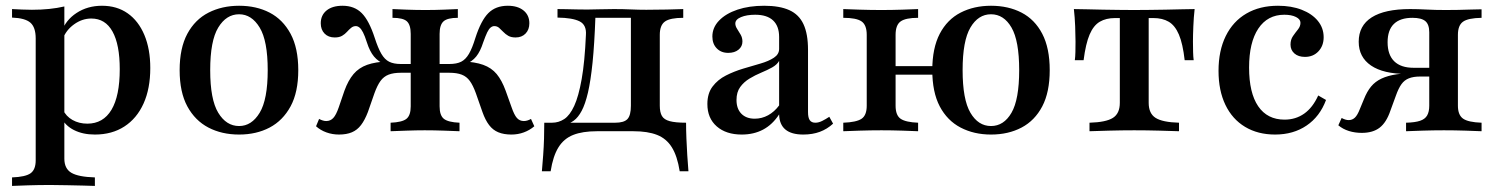

<svg xmlns="http://www.w3.org/2000/svg" viewBox="-20 -447 5092 654"><path d="M21 186.3V157.3Q66.9 155.6 84.3 143.1Q101.6 130.6 101.6 99.2V-316.1Q101.6 -354 83.5 -369.8Q65.3 -385.5 21 -387.1V-416.1Q37.9 -415.3 54.4 -414.5Q71 -413.7 88.7 -413.7Q150.8 -413.7 199.2 -425V93.5Q199.2 127.4 223 141.5Q246.8 155.6 303.2 157.3V186.3Q287.9 185.5 262.9 185.1Q237.9 184.7 208.5 183.9Q179 183.1 151.6 183.1Q110.5 183.1 75 184.3Q39.5 185.5 21 186.3ZM303.2 11.3Q262.1 11.3 231.9 -4Q201.6 -19.4 188.7 -46.8L194.4 -73.4Q204.8 -50.8 227 -38.3Q249.2 -25.8 277.4 -25.8Q331.5 -25.8 359.7 -73Q387.9 -120.2 387.9 -211.3Q387.9 -295.2 363.3 -339.5Q338.7 -383.9 291.1 -383.9Q259.7 -383.9 232.3 -364.1Q204.8 -344.4 193.5 -313.7L189.5 -337.9Q203.2 -378.2 240.7 -402.8Q278.2 -427.4 327.4 -427.4Q378.2 -427.4 414.9 -401.6Q451.6 -375.8 471.8 -327.8Q491.9 -279.8 491.9 -215.3Q491.9 -145.2 469 -94.4Q446 -43.5 403.6 -16.1Q361.3 11.3 303.2 11.3Z M794.4 11.3Q735.5 11.3 689.9 -12.5Q644.4 -36.3 618.1 -84.7Q591.9 -133.1 591.9 -208.1Q591.9 -283.1 618.1 -331.9Q644.4 -380.6 690.3 -404Q736.3 -427.4 794.4 -427.4Q853.2 -427.4 898.4 -404Q943.5 -380.6 969.8 -331.9Q996 -283.1 996 -208.1Q996 -133.1 969.8 -84.7Q943.5 -36.3 898.4 -12.5Q853.2 11.3 794.4 11.3ZM794.4 -17.7Q837.1 -17.7 864.5 -62.9Q891.9 -108.1 891.9 -208.1Q891.9 -308.1 864.5 -353.2Q837.1 -398.4 794.4 -398.4Q750.8 -398.4 723.4 -353.2Q696 -308.1 696 -208.1Q696 -108.1 723.4 -62.9Q750.8 -17.7 794.4 -17.7Z M1721.8 11.3Q1696 11.3 1677.4 3.6Q1658.9 -4 1646 -21Q1633.1 -37.9 1623.4 -65.3L1600.8 -129.8Q1591.1 -156.5 1580.2 -171.4Q1569.4 -186.3 1552.8 -192.7Q1536.3 -199.2 1509.7 -199.2H1458.1V-229H1510.5Q1535.5 -229 1550.8 -236.7Q1566.1 -244.4 1577.4 -263.7Q1588.7 -283.1 1599.2 -317.7Q1618.5 -377.4 1643.5 -402.4Q1668.5 -427.4 1709.7 -427.4Q1743.5 -427.4 1763.3 -411.3Q1783.1 -395.2 1783.1 -367.7Q1783.1 -346 1770.2 -332.7Q1757.3 -319.4 1736.3 -319.4Q1721 -319.4 1711.3 -325Q1701.6 -330.6 1694.4 -338.3Q1687.1 -346 1680.2 -352Q1673.4 -358.1 1663.7 -358.1Q1657.3 -358.1 1651.2 -353.2Q1645.2 -348.4 1639.5 -336.7Q1633.9 -325 1625.8 -302.4Q1616.1 -271.8 1602 -254.4Q1587.9 -237.1 1564.5 -227.4L1554 -237.9Q1597.6 -236.3 1625.8 -226.2Q1654 -216.1 1671.8 -194.8Q1689.5 -173.4 1702.4 -137.9L1722.6 -81.5Q1731.5 -55.6 1740.7 -45.2Q1750 -34.7 1764.5 -34.7Q1775.8 -34.7 1788.7 -41.9L1800 -16.9Q1783.9 -3.2 1764.1 4Q1744.4 11.3 1721.8 11.3ZM1134.7 11.3Q1112.1 11.3 1091.9 4Q1071.8 -3.2 1056.5 -16.9L1066.9 -41.9Q1080.6 -34.7 1091.1 -34.7Q1105.6 -34.7 1115.3 -45.2Q1125 -55.6 1133.9 -81.5L1153.2 -137.9Q1166.1 -173.4 1184.3 -194.8Q1202.4 -216.1 1230.6 -226.2Q1258.9 -236.3 1302.4 -237.9L1291.9 -227.4Q1268.5 -237.1 1254 -254.4Q1239.5 -271.8 1229.8 -302.4Q1222.6 -325 1216.5 -336.7Q1210.5 -348.4 1204.4 -353.2Q1198.4 -358.1 1191.9 -358.1Q1183.1 -358.1 1175.8 -352Q1168.5 -346 1161.7 -338.3Q1154.8 -330.6 1145.2 -325Q1135.5 -319.4 1120.2 -319.4Q1098.4 -319.4 1085.5 -332.7Q1072.6 -346 1072.6 -367.7Q1072.6 -395.2 1092.3 -411.3Q1112.1 -427.4 1146.8 -427.4Q1187.1 -427.4 1212.1 -402.4Q1237.1 -377.4 1256.5 -317.7Q1267.7 -283.1 1279 -263.7Q1290.3 -244.4 1305.6 -236.7Q1321 -229 1345.2 -229H1398.4V-199.2H1346Q1320.2 -199.2 1303.6 -192.7Q1287.1 -186.3 1276.2 -171.4Q1265.3 -156.5 1255.6 -129.8L1233.1 -65.3Q1222.6 -37.9 1209.7 -21Q1196.8 -4 1178.6 3.6Q1160.5 11.3 1134.7 11.3ZM1310.5 0V-29Q1350 -30.6 1364.5 -42.3Q1379 -54 1379 -84.7V-331.5Q1379 -362.1 1366.1 -374.2Q1353.2 -386.3 1316.9 -386.3V-416.1Q1333.1 -415.3 1365.3 -414.1Q1397.6 -412.9 1429 -412.9Q1461.3 -412.9 1491.5 -414.1Q1521.8 -415.3 1539.5 -416.1V-386.3Q1504 -386.3 1490.7 -374.2Q1477.4 -362.1 1477.4 -331.5V-84.7Q1477.4 -54 1491.9 -42.3Q1506.5 -30.6 1545.2 -29V0Q1525 -0.8 1491.9 -2Q1458.9 -3.2 1426.6 -3.2Q1397.6 -3.2 1365.3 -2Q1333.1 -0.8 1310.5 0Z M1825.8 136.3Q1828.2 109.7 1830.2 81.5Q1832.3 53.2 1833.1 25Q1833.9 -3.2 1833.9 -29H2075.8Q2105.6 -29 2117.3 -41.5Q2129 -54 2129 -87.1V-388.7L2132.3 -386.3H2003.2L2008.1 -388.7Q2004.8 -296.8 1998.4 -233.9Q1991.9 -171 1982.7 -131.5Q1973.4 -91.9 1961.3 -69.4Q1949.2 -46.8 1934.7 -36.3Q1920.2 -25.8 1904 -21.8L1860.5 -29Q1883.1 -29 1902 -41.5Q1921 -54 1935.9 -86.3Q1950.8 -118.5 1961.3 -177.4Q1971.8 -236.3 1975.8 -328.2Q1978.2 -362.1 1954.4 -374.2Q1930.6 -386.3 1879 -387.1V-416.1Q1891.1 -416.1 1908.5 -415.7Q1925.8 -415.3 1944.8 -414.9Q1963.7 -414.5 1980.6 -414.5Q1999.2 -414.5 2020.6 -415.3Q2041.9 -416.1 2071 -416.1Q2103.2 -416.1 2129 -414.9Q2154.8 -413.7 2181.5 -413.7Q2215.3 -413.7 2251.6 -414.5Q2287.9 -415.3 2307.3 -416.1V-386.3Q2262.9 -386.3 2245.2 -373.8Q2227.4 -361.3 2227.4 -328.2V-87.1Q2227.4 -64.5 2234.7 -52Q2241.9 -39.5 2261.3 -34.3Q2280.6 -29 2316.9 -29Q2316.9 -3.2 2318.1 25Q2319.4 53.2 2321 81.5Q2322.6 109.7 2325 136.3H2295.2Q2287.1 84.7 2268.5 54.8Q2250 25 2218.1 12.5Q2186.3 0 2137.9 0H2012.9Q1964.5 0 1932.7 12.5Q1900.8 25 1882.3 54.8Q1863.7 84.7 1855.6 136.3Z M2506.5 11.3Q2453.2 11.3 2421.4 -16.5Q2389.5 -44.4 2389.5 -92.7Q2389.5 -129 2407.3 -152.4Q2425 -175.8 2452.8 -189.9Q2480.6 -204 2511.7 -213.3Q2542.7 -222.6 2570.6 -230.6Q2598.4 -238.7 2616.1 -250.4Q2633.9 -262.1 2633.9 -280.6V-321Q2633.9 -358.1 2613.3 -377.4Q2592.7 -396.8 2552.4 -396.8Q2523.4 -396.8 2504 -388.7Q2484.7 -380.6 2484.7 -366.9Q2484.7 -358.1 2490.7 -348.8Q2496.8 -339.5 2502.8 -329Q2508.9 -318.5 2508.9 -305.6Q2508.9 -288.7 2495.6 -277.8Q2482.3 -266.9 2460.5 -266.9Q2436.3 -266.9 2421.4 -282.3Q2406.5 -297.6 2406.5 -322.6Q2406.5 -353.2 2429.4 -377Q2452.4 -400.8 2491.9 -414.1Q2531.5 -427.4 2583.1 -427.4Q2635.5 -427.4 2668.5 -412.5Q2701.6 -397.6 2716.9 -364.5Q2732.3 -331.5 2732.3 -277.4V-65.3Q2732.3 -46 2738.3 -37.5Q2744.4 -29 2757.3 -29Q2768.5 -29 2780.6 -35.1Q2792.7 -41.1 2804.8 -49.2L2817.7 -25.8Q2797.6 -7.3 2772.6 2Q2747.6 11.3 2716.1 11.3Q2635.5 11.3 2633.9 -57.3Q2611.3 -22.6 2579.4 -5.6Q2547.6 11.3 2506.5 11.3ZM2550.8 -42.7Q2575 -42.7 2596.4 -54.4Q2617.7 -66.1 2633.9 -87.9V-239.5Q2626.6 -226.6 2610.1 -217.3Q2593.5 -208.1 2573 -199.6Q2552.4 -191.1 2533.1 -179.4Q2513.7 -167.7 2501.2 -150.4Q2488.7 -133.1 2488.7 -106.5Q2488.7 -76.6 2505.2 -59.7Q2521.8 -42.7 2550.8 -42.7Z M3355.6 11.3Q3297.6 11.3 3252 -12.5Q3206.5 -36.3 3181 -84.7Q3155.6 -133.1 3155.6 -208.1Q3155.6 -283.1 3181 -331.9Q3206.5 -380.6 3252 -404Q3297.6 -427.4 3355.6 -427.4Q3414.5 -427.4 3459.7 -404Q3504.8 -380.6 3530.2 -331.9Q3555.6 -283.1 3555.6 -208.1Q3555.6 -133.1 3530.2 -84.7Q3504.8 -36.3 3459.7 -12.5Q3414.5 11.3 3355.6 11.3ZM2852.4 0V-29Q2896.8 -30.6 2914.5 -42.3Q2932.3 -54 2932.3 -87.1V-328.2Q2932.3 -362.1 2914.5 -374.2Q2896.8 -386.3 2852.4 -386.3V-416.1Q2871 -415.3 2908.5 -414.1Q2946 -412.9 2982.3 -412.9Q3017.7 -412.9 3053.6 -414.1Q3089.5 -415.3 3107.3 -416.1V-386.3Q3065.3 -386.3 3048 -374.2Q3030.6 -362.1 3030.6 -328.2V-87.1Q3030.6 -54 3048 -42.3Q3065.3 -30.6 3107.3 -29V0Q3089.5 -0.8 3053.6 -2Q3017.7 -3.2 2982.3 -3.2Q2946 -3.2 2908.5 -2Q2871 -0.8 2852.4 0ZM2990.3 -192.7V-221.8H3202.4V-192.7ZM3355.6 -17.7Q3399.2 -17.7 3425.4 -62.9Q3451.6 -108.1 3451.6 -208.1Q3451.6 -308.1 3425.4 -353.2Q3399.2 -398.4 3355.6 -398.4Q3312.1 -398.4 3285.5 -353.2Q3258.9 -308.1 3258.9 -208.1Q3258.9 -108.1 3285.5 -62.9Q3312.1 -17.7 3355.6 -17.7Z M3691.1 0V-29Q3747.6 -30.6 3771 -45.6Q3794.4 -60.5 3794.4 -96.8V-385.5H3778.2Q3747.6 -385.5 3726.2 -373Q3704.8 -360.5 3691.5 -329.4Q3678.2 -298.4 3671 -241.9H3641.1Q3642.7 -253.2 3643.1 -269.8Q3643.5 -286.3 3643.5 -305.6Q3643.5 -326.6 3642.3 -357.3Q3641.1 -387.9 3637.9 -416.1Q3658.1 -416.1 3683.1 -415.3Q3708.1 -414.5 3735.9 -414.1Q3763.7 -413.7 3791.1 -413.3Q3818.5 -412.9 3842.7 -412.9Q3867.7 -412.9 3895.6 -413.3Q3923.4 -413.7 3950.8 -414.1Q3978.2 -414.5 4003.6 -415.3Q4029 -416.1 4049.2 -416.1Q4046 -387.9 4044.8 -357.3Q4043.5 -326.6 4043.5 -305.6Q4043.5 -286.3 4044 -269.8Q4044.4 -253.2 4046 -241.9H4015.3Q4008.9 -298.4 3995.6 -329.4Q3982.3 -360.5 3960.9 -373Q3939.5 -385.5 3908.9 -385.5H3892.7V-96.8Q3892.7 -60.5 3916.1 -45.6Q3939.5 -30.6 3996 -29V0Q3972.6 -0.8 3929.4 -2Q3886.3 -3.2 3843.5 -3.2Q3800.8 -3.2 3757.7 -2Q3714.5 -0.8 3691.1 0Z M4323.4 11.3Q4264.5 11.3 4221 -14.9Q4177.4 -41.1 4154 -89.9Q4130.6 -138.7 4130.6 -205.6Q4130.6 -274.2 4155.2 -324.2Q4179.8 -374.2 4225.4 -400.8Q4271 -427.4 4333.1 -427.4Q4379 -427.4 4414.1 -413.7Q4449.2 -400 4469 -375.8Q4488.7 -351.6 4488.7 -320.2Q4488.7 -291.1 4471 -272.2Q4453.2 -253.2 4425 -253.2Q4402.4 -253.2 4389.1 -264.9Q4375.8 -276.6 4375.8 -295.2Q4375.8 -312.1 4384.3 -324.2Q4392.7 -336.3 4401.2 -346.8Q4409.7 -357.3 4409.7 -369.4Q4409.7 -381.5 4394.4 -389.1Q4379 -396.8 4354.8 -396.8Q4297.6 -396.8 4266.1 -349.6Q4234.7 -302.4 4234.7 -216.9Q4234.7 -130.6 4265.7 -85.1Q4296.8 -39.5 4355.6 -39.5Q4393.5 -39.5 4422.6 -60.1Q4451.6 -80.6 4470.2 -121.8L4496.8 -106.5Q4475.8 -50 4430.6 -19.4Q4385.5 11.3 4323.4 11.3Z M4769.4 0V-29Q4800 -29.8 4816.9 -35.5Q4833.9 -41.1 4841.1 -53.6Q4848.4 -66.1 4848.4 -87.1V-337.1Q4848.4 -363.7 4835.1 -375Q4821.8 -386.3 4791.1 -386.3Q4749.2 -386.3 4727.8 -365.3Q4706.5 -344.4 4706.5 -303.2Q4706.5 -260.5 4729 -238.3Q4751.6 -216.1 4795.2 -216.1H4883.1V-195.2H4771Q4691.9 -195.2 4650 -223.8Q4608.1 -252.4 4608.1 -304.8Q4608.1 -359.7 4652.4 -387.9Q4696.8 -416.1 4783.1 -416.1Q4809.7 -416.1 4839.1 -414.5Q4868.5 -412.9 4904.8 -412.9Q4924.2 -412.9 4946.8 -413.3Q4969.4 -413.7 4990.7 -414.5Q5012.1 -415.3 5026.6 -415.3V-386.3Q4980.6 -385.5 4963.3 -373Q4946 -360.5 4946 -328.2V-87.1Q4946 -55.6 4963.3 -43.1Q4980.6 -30.6 5026.6 -29V0Q5008.1 -0.8 4971.8 -2Q4935.5 -3.2 4898.4 -3.2Q4862.1 -3.2 4825 -2Q4787.9 -0.8 4769.4 0ZM4618.5 5.6Q4595.2 5.6 4574.6 -0.8Q4554 -7.3 4538.7 -20.2L4550 -45.2Q4562.9 -37.9 4574.2 -37.9Q4586.3 -37.9 4595.2 -46.4Q4604 -54.8 4612.1 -75.8L4625.8 -108.9Q4636.3 -135.5 4650.4 -152.4Q4664.5 -169.4 4685.9 -179.4Q4707.3 -189.5 4738.3 -194Q4769.4 -198.4 4814.5 -198.4H4876.6V-186.3H4816.9Q4794.4 -186.3 4779 -180.2Q4763.7 -174.2 4753.6 -160.1Q4743.5 -146 4734.7 -121L4716.1 -70.2Q4702.4 -29.8 4679.4 -12.1Q4656.5 5.6 4618.5 5.6Z"/></svg>

Font: Playfair SemiBold
Style: Regular
Weight: 600
Designer: Claus Eggers Sørensen
Foundry: Claus Eggers Sørensen
Version: Version 2.001;gftools[0.9.30]